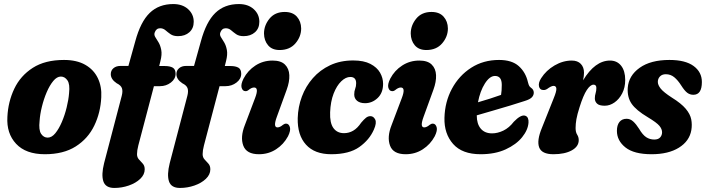

<svg xmlns="http://www.w3.org/2000/svg" viewBox="-20 -752 3486 948"><path d="M296 -456Q359 -456 401 -432Q443 -408 463 -366.2Q483 -324.5 480 -272Q476.5 -196 445.5 -131.8Q414.5 -67.5 354 -29Q293.5 9.5 201.5 9.5Q107.5 9.5 59.5 -42Q11.5 -93.5 16.5 -175Q20 -249.5 50.5 -313.8Q81 -378 141.8 -417Q202.5 -456 296 -456ZM215.5 -72.5Q235.5 -72.5 253.2 -94.2Q271 -116 285.5 -150Q300 -184 309.2 -221.8Q318.5 -259.5 321 -291.5Q326 -336.5 313 -355.2Q300 -374 280.5 -374Q261 -374 243 -352.2Q225 -330.5 210.5 -296.5Q196 -262.5 186.8 -224.8Q177.5 -187 175.5 -155Q170.5 -110 183 -91.2Q195.5 -72.5 215.5 -72.5Z M527 -386Q527 -404 540.2 -415.2Q553.5 -426.5 575 -426.5H614L648 -548.5Q674 -644.5 719.2 -688.2Q764.5 -732 835.5 -732Q881 -732 908.8 -706.8Q936.5 -681.5 936.5 -644.5Q936.5 -612 915 -592.8Q893.5 -573.5 859 -573.5Q836 -573.5 822 -583.2Q808 -593 796.8 -602.8Q785.5 -612.5 770.5 -612.5Q751 -612.5 743.5 -590.5Q740 -579.5 747 -568.5Q754 -557.5 763 -542.5Q772 -527.5 776.2 -505.2Q780.5 -483 772 -450L766 -426H793.5Q819 -426 833 -418Q847 -410 847 -387.5Q847 -362.5 823.8 -344.5Q800.5 -326.5 769.5 -326.5H740L663 -34Q656.5 -9 656.5 9Q656.5 25 666 35.2Q675.5 45.5 685 56Q694.5 66.5 694.5 84Q694.5 110 672.5 131Q650.5 152 616 164Q581.5 176 544.5 176Q501.5 176 490.5 143.8Q479.5 111.5 494 53.5L581 -278.5Q587 -301.5 582.2 -316Q577.5 -330.5 556 -341Q527 -360.5 527 -386ZM851 -386Q851 -404 864.2 -415.2Q877.5 -426.5 899 -426.5H938L972 -548.5Q998 -644.5 1043.2 -688.2Q1088.5 -732 1159.5 -732Q1205 -732 1232.8 -706.8Q1260.5 -681.5 1260.5 -644.5Q1260.5 -612 1239 -592.8Q1217.5 -573.5 1183 -573.5Q1160 -573.5 1146 -583.2Q1132 -593 1120.8 -602.8Q1109.5 -612.5 1094.5 -612.5Q1075 -612.5 1067.5 -590.5Q1064 -579.5 1071 -568.5Q1078 -557.5 1087 -542.5Q1096 -527.5 1100.2 -505.2Q1104.5 -483 1096 -450L1090 -426H1117.5Q1143 -426 1157 -418Q1171 -410 1171 -387.5Q1171 -362.5 1147.8 -344.5Q1124.5 -326.5 1093.5 -326.5H1064L987 -34Q980.5 -9 980.5 9Q980.5 25 990 35.2Q999.5 45.5 1009 56Q1018.5 66.5 1018.5 84Q1018.5 110 996.5 131Q974.5 152 940 164Q905.5 176 868.5 176Q825.5 176 814.5 143.8Q803.5 111.5 818 53.5L905 -278.5Q911 -301.5 906.2 -316Q901.5 -330.5 880 -341Q851 -360.5 851 -386ZM1360.5 -505Q1323.5 -505 1303.8 -528.2Q1284 -551.5 1283.5 -586.5Q1283.5 -626.5 1310.5 -659.8Q1337.5 -693 1386 -693Q1425 -693 1445.8 -669.8Q1466.5 -646.5 1467 -611.5Q1467 -571 1438.8 -538Q1410.5 -505 1360.5 -505ZM1347 -175.5Q1327.5 -123 1350 -123Q1362.5 -123 1377.5 -136Q1385.5 -142 1393.5 -141.5Q1406 -141 1411.2 -124.5Q1416.5 -108 1402 -79Q1380.5 -39 1343 -14.8Q1305.5 9.5 1258.5 9.5Q1197 9.5 1181.2 -33Q1165.5 -75.5 1189 -134.5L1239.5 -268Q1259.5 -320 1234.5 -320Q1222 -320 1206.5 -307Q1198.5 -301 1191 -302Q1178 -302.5 1173 -318.8Q1168 -335 1182.5 -364Q1203.5 -404 1241.2 -428.5Q1279 -453 1326 -453Q1367 -453 1387 -433.2Q1407 -413.5 1408.5 -381Q1410 -348.5 1395.5 -309Z M1709.5 -372Q1687 -372 1664.8 -350.5Q1642.5 -329 1627.2 -289.8Q1612 -250.5 1610 -197.5Q1608 -145 1626.2 -119.8Q1644.5 -94.5 1678.5 -94.5Q1703 -94.5 1724 -106.8Q1745 -119 1763.5 -146.5Q1777 -162.5 1787 -170.5Q1797 -178.5 1809 -178.5Q1824 -178.5 1832.5 -162Q1841 -145.5 1826 -112Q1804 -61.5 1754 -26Q1704 9.5 1615.5 9.5Q1533.5 9.5 1490.8 -37.8Q1448 -85 1450 -169Q1451.5 -224 1470.5 -275Q1489.5 -326 1524.8 -366.2Q1560 -406.5 1610.2 -430Q1660.5 -453.5 1724 -453.5Q1776 -453.5 1808.8 -436.5Q1841.5 -419.5 1856.5 -393.2Q1871.5 -367 1871.5 -338Q1871.5 -293.5 1844.5 -268Q1817.5 -242.5 1782.5 -242.5Q1757.5 -242.5 1743.2 -254.2Q1729 -266 1729 -285.5Q1729 -302 1733.8 -313.8Q1738.5 -325.5 1738.5 -341Q1738.5 -372 1709.5 -372Z M2085 -505Q2048 -505 2028.2 -528.2Q2008.5 -551.5 2008 -586.5Q2008 -626.5 2035 -659.8Q2062 -693 2110.5 -693Q2149.5 -693 2170.2 -669.8Q2191 -646.5 2191.5 -611.5Q2191.5 -571 2163.2 -538Q2135 -505 2085 -505ZM2071.5 -175.5Q2052 -123 2074.5 -123Q2087 -123 2102 -136Q2110 -142 2118 -141.5Q2130.5 -141 2135.8 -124.5Q2141 -108 2126.5 -79Q2105 -39 2067.5 -14.8Q2030 9.5 1983 9.5Q1921.5 9.5 1905.8 -33Q1890 -75.5 1913.5 -134.5L1964 -268Q1984 -320 1959 -320Q1946.5 -320 1931 -307Q1923 -301 1915.5 -302Q1902.5 -302.5 1897.5 -318.8Q1892.5 -335 1907 -364Q1928 -404 1965.8 -428.5Q2003.5 -453 2050.5 -453Q2091.5 -453 2111.5 -433.2Q2131.5 -413.5 2133 -381Q2134.5 -348.5 2120 -309Z M2589.5 -146.5Q2587 -110.5 2558 -74.5Q2529 -38.5 2476.8 -14.5Q2424.5 9.5 2353 9.5Q2262 9.5 2217.2 -41.2Q2172.5 -92 2174.5 -170Q2176.5 -249 2211.5 -314Q2246.5 -379 2306.5 -417.5Q2366.5 -456 2444 -456Q2507.5 -456 2541.5 -425.5Q2575.5 -395 2586.5 -347Q2590 -333 2593.2 -327.8Q2596.5 -322.5 2602 -318.5Q2615 -310 2615.5 -295.5Q2616 -282.5 2606.5 -272Q2597 -261.5 2571 -253.5Q2541 -243.5 2499.5 -231Q2458 -218.5 2414.2 -205.8Q2370.5 -193 2334 -182.5Q2334 -140 2353.8 -116.8Q2373.5 -93.5 2409.5 -93.5Q2437 -93.5 2465.5 -107.2Q2494 -121 2517 -151Q2551.5 -186.5 2572 -181Q2582.5 -178 2586.5 -168.5Q2590.5 -159 2589.5 -146.5ZM2424 -377Q2398 -377 2374.2 -339.8Q2350.5 -302.5 2340 -247Q2369.5 -255.5 2400 -265.2Q2430.5 -275 2454 -283.5Q2457.5 -303.5 2457.5 -333Q2457.5 -377 2424 -377Z M2662 -307.5Q2645 -308 2641.2 -325.8Q2637.5 -343.5 2652 -366Q2676.5 -404.5 2718 -428.8Q2759.5 -453 2803 -453Q2832 -453 2847.8 -436.5Q2863.5 -420 2863.5 -393Q2863.5 -377.5 2859 -355.5Q2918 -453 2992 -453Q3026.5 -453 3046.8 -427.5Q3067 -402 3067 -357Q3067 -320 3052.2 -291.2Q3037.5 -262.5 3014.2 -246.2Q2991 -230 2966 -230Q2938.5 -230 2927.8 -240.5Q2917 -251 2917 -266Q2917 -280 2920.8 -291.8Q2924.5 -303.5 2924.5 -318Q2924.5 -334 2910.5 -334Q2895 -334 2877.5 -307.8Q2860 -281.5 2841.5 -222.5Q2830 -186.5 2826 -163.5Q2822 -140.5 2822 -120Q2822 -99 2829.8 -87Q2837.5 -75 2837.5 -60Q2837.5 -28.5 2803 -9.5Q2768.5 9.5 2712.5 9.5Q2655 9.5 2642.2 -24.2Q2629.5 -58 2656 -121.5L2714 -267Q2728 -301 2727 -314.5Q2726 -328 2713 -328Q2702 -328 2681 -312.5Q2671 -306.5 2662 -307.5Z M3210.5 -63Q3230 -63 3239.5 -73.5Q3249 -84 3249 -99Q3249 -114.5 3236 -130.5Q3223 -146.5 3178 -173.5Q3121 -207.5 3098.8 -239.5Q3076.5 -271.5 3079.5 -318.5Q3084 -378.5 3138.2 -417.2Q3192.5 -456 3285.5 -456Q3364 -456 3404.8 -426Q3445.5 -396 3445.5 -347Q3445.5 -284 3403.5 -284Q3386.5 -284 3373.2 -294Q3360 -304 3343.5 -330Q3327 -356 3309 -370.8Q3291 -385.5 3267.5 -385.5Q3249 -385.5 3238.5 -374.5Q3228 -363.5 3228 -347.5Q3228 -332.5 3242.2 -314.5Q3256.5 -296.5 3297.5 -270Q3343.5 -241.5 3365.8 -215Q3388 -188.5 3393 -162.5Q3398 -136.5 3393.5 -109.5Q3384 -55 3332 -22.8Q3280 9.5 3197 9.5Q3110.5 9.5 3068.2 -24Q3026 -57.5 3026 -106Q3026 -134 3038.5 -149.8Q3051 -165.5 3074 -165.5Q3092 -165.5 3106.5 -152.2Q3121 -139 3135.5 -116Q3153 -86 3170.8 -74.5Q3188.5 -63 3210.5 -63Z"/></svg>

Font: Fraunces 144pt SuperSoft
Style: Bold Italic
Weight: 700
Italic angle: -16°
Version: Version 1.000;[0bf87f6ff]